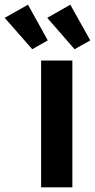

<svg xmlns="http://www.w3.org/2000/svg" viewBox="-105 -803 407 823"><path d="M205.2 0V-543.4H71.2V0ZM282 -629.8 196.4 -782.8 97.4 -726.6 214.6 -592ZM99.8 -629.8 15 -782.8 -84.8 -726.6 33.2 -592Z"/></svg>

Font: Secuela Light
Style: Regular
Weight: 300
Designer: Fernando Haro
Foundry: deFharo
Version: Version 1.708